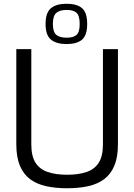

<svg xmlns="http://www.w3.org/2000/svg" viewBox="-20 -998 716 1024"><path d="M338 6Q276 6 226 -5Q176 -16 140.5 -42.5Q105 -69 86 -114.5Q67 -160 67 -228V-736H147V-228Q147 -165 169.5 -130Q192 -95 235 -80.5Q278 -66 338 -66Q398 -66 441 -80.5Q484 -95 506.5 -130Q529 -165 529 -228V-736H609V-228Q609 -160 590 -114.5Q571 -69 535.5 -42.5Q500 -16 450 -5Q400 6 338 6ZM335 -763Q281 -763 252 -786.5Q223 -810 223 -870Q223 -931 252 -954.5Q281 -978 335 -978Q390 -978 417.5 -954.5Q445 -931 445 -870Q445 -810 417.5 -786.5Q390 -763 335 -763ZM335 -797Q372 -797 388.5 -812Q405 -827 405 -870Q405 -914 388.5 -929.5Q372 -945 335 -945Q299 -945 280.5 -929.5Q262 -914 262 -870Q262 -827 280.5 -812Q299 -797 335 -797Z"/></svg>

Font: Exo Thin
Style: Regular
Weight: 400
Version: Version 2.000